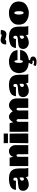

<svg xmlns="http://www.w3.org/2000/svg" viewBox="2410 -3316 1168 6027"><g transform="rotate(-90 2993.5 -303.0)"><path d="M275.4 -324.2 280.3 -323.7H292Q308.6 -323.7 317.9 -326.2L344.2 -329.6Q411.6 -334.5 425.3 -365.7Q432.1 -381.3 432.1 -405.3Q429.2 -410.2 429.2 -423.8Q429.2 -437.5 415.3 -452.6Q401.4 -467.8 382.3 -467.8H379.9Q333 -467.8 333 -388.2Q330.6 -384.3 325 -385.3Q319.3 -386.2 297.9 -386.2H45.9Q48.3 -419.9 63.5 -459Q92.3 -534.2 175 -567.1Q257.8 -600.1 339.4 -603L368.7 -604.5L384.3 -606Q387.2 -606 390.1 -604.5H396.5L418.5 -605.5Q425.3 -605.5 449.2 -602.1L463.4 -600.1Q466.8 -599.6 474.1 -599.6Q481.4 -599.6 504.9 -596.4Q528.3 -593.3 563.5 -579.6Q682.6 -532.7 708 -399.9Q718.8 -343.8 718.8 -275.4Q722.2 -264.2 722.2 -254.9L719.7 -221.2V-164.6Q720.2 -163.6 720.2 -156.2L719.2 -123V-118.7Q720.7 -116.2 720.7 -111.8L720.2 -107.4V-97.2Q720.2 -50.8 734.4 -9.3L739.3 1.5H518.6L501 1Q481.4 1 471.2 1.5Q455.6 -27.8 441.4 -78.6Q435.1 -65.4 419.7 -48.6Q404.3 -31.7 397 -31.7Q324.7 3.4 287.1 8.3Q231.4 17.6 227.3 17.6Q223.1 17.6 223.1 17.6Q106.4 17.6 46.9 -63.5Q17.1 -105 17.1 -159.7Q17.1 -278.3 127.4 -305.2Q155.8 -312 236.8 -319.3L252.9 -320.8ZM435.5 -210.9 436 -226.6Q436 -251 432.1 -273.4Q421.4 -267.6 400.9 -260.3Q380.4 -252.9 368.2 -247.8Q356 -242.7 345.9 -229.7Q335.9 -216.8 335.9 -194.3Q335.9 -171.9 350.3 -153.3Q364.7 -134.8 381.8 -134.8Q418.5 -134.8 434.1 -161.1L435.1 -166L435.5 -196.3Z M923.3 -584 1054.2 -584.5Q1056.6 -574.2 1063 -552.2Q1069.3 -530.3 1075.2 -508.3L1084.5 -471.7Q1104 -521 1108.4 -526.4L1116.2 -536.1Q1165.5 -605.5 1267.6 -605.5Q1315.9 -605.5 1359.6 -576.4Q1403.3 -547.4 1427.7 -500.7Q1452.1 -454.1 1452.1 -402.3Q1452.1 -396.5 1450.7 -393.1V-92.8L1451.2 0.5H1165.5L1164.6 -243.7L1166.5 -293.5Q1166.5 -368.2 1127 -368.2Q1084.5 -368.2 1084.5 -297.4Q1084.5 -281.7 1085 -275.9V-268.6L1085.4 -260.3V0L939.9 0.5H793.9L793.5 -292.5V-584.5Z M1814 -770.5 1814.5 -636.7H1513.7Q1513.7 -683.6 1512.7 -703.6L1512.2 -769.5ZM1507.3 -769.5 1512.2 -774.4V-769.5ZM1815.9 -154.8 1816.4 -150.4 1816.9 -77.1Q1816.9 -57.1 1814.9 -29.3Q1813 -1.5 1811.5 -0.5L1802.7 0.5H1625L1604.5 2.4Q1528.3 2.4 1511.7 0.5V-2.9L1511.2 -12.2V-34.2Q1511.2 -130.4 1514.2 -193.8L1519.5 -569.8V-584.5L1557.6 -585L1565.9 -584.5H1580.1L1592.3 -584L1598.6 -584.5H1633.8L1641.1 -585L1807.6 -583Q1809.6 -583.5 1810.5 -583.5Q1811.5 -583.5 1811.5 -580.6L1812 -534.2Q1812.5 -487.8 1814 -409.9Q1815.4 -332 1815.4 -299.8L1814.9 -238.8V-212.9L1816.4 -187V-171.9Q1816.4 -171.4 1815.9 -169.9Z M2513.7 -486.3Q2604.5 -605 2694.8 -605Q2785.2 -605 2854 -538.1Q2887.7 -504.9 2899.4 -464.4L2902.8 -451.2Q2916 -405.3 2916 -394.3Q2916 -383.3 2914.1 -376.5Q2917.5 -373.5 2917.5 -367.7L2916.5 -348.6Q2917.5 -313.5 2917.5 -299.3V0.5H2621.6L2621.1 -286.6L2621.6 -297.4Q2621.6 -368.2 2582 -368.2Q2537.6 -368.2 2537.6 -290L2538.6 -256.3V0L2402.8 0.5H2267.6L2267.1 -261.7L2268.1 -293.5Q2268.1 -356.9 2229 -368.7Q2183.1 -366.2 2183.1 -297.9L2184.1 -268.6V0L2026.9 0.5H1870.6L1870.1 -293V-584.5L2003.9 -585H2138.2L2141.6 -573.2Q2159.7 -509.3 2168.9 -473.6Q2200.7 -528.3 2242.9 -566.7Q2285.2 -605 2327.1 -605Q2340.3 -605 2353.5 -605Q2396 -605 2440.4 -570.1Q2484.9 -535.2 2513.7 -486.3Z M3216.3 -324.2 3221.2 -323.7H3232.9Q3249.5 -323.7 3258.8 -326.2L3285.2 -329.6Q3352.5 -334.5 3366.2 -365.7Q3373 -381.3 3373 -405.3Q3370.1 -410.2 3370.1 -423.8Q3370.1 -437.5 3356.2 -452.6Q3342.3 -467.8 3323.2 -467.8H3320.8Q3273.9 -467.8 3273.9 -388.2Q3271.5 -384.3 3265.9 -385.3Q3260.3 -386.2 3238.8 -386.2H2986.8Q2989.3 -419.9 3004.4 -459Q3033.2 -534.2 3116 -567.1Q3198.7 -600.1 3280.3 -603L3309.6 -604.5L3325.2 -606Q3328.1 -606 3331.1 -604.5H3337.4L3359.4 -605.5Q3366.2 -605.5 3390.1 -602.1L3404.3 -600.1Q3407.7 -599.6 3415 -599.6Q3422.4 -599.6 3445.8 -596.4Q3469.2 -593.3 3504.4 -579.6Q3623.5 -532.7 3648.9 -399.9Q3659.7 -343.8 3659.7 -275.4Q3663.1 -264.2 3663.1 -254.9L3660.6 -221.2V-164.6Q3661.1 -163.6 3661.1 -156.2L3660.2 -123V-118.7Q3661.6 -116.2 3661.6 -111.8L3661.1 -107.4V-97.2Q3661.1 -50.8 3675.3 -9.3L3680.2 1.5H3459.5L3441.9 1Q3422.4 1 3412.1 1.5Q3396.5 -27.8 3382.3 -78.6Q3376 -65.4 3360.6 -48.6Q3345.2 -31.7 3337.9 -31.7Q3265.6 3.4 3228 8.3Q3172.4 17.6 3168.2 17.6Q3164.1 17.6 3164.1 17.6Q3047.4 17.6 2987.8 -63.5Q2958 -105 2958 -159.7Q2958 -278.3 3068.4 -305.2Q3096.7 -312 3177.7 -319.3L3193.8 -320.8ZM3376.5 -210.9 3377 -226.6Q3377 -251 3373 -273.4Q3362.3 -267.6 3341.8 -260.3Q3321.3 -252.9 3309.1 -247.8Q3296.9 -242.7 3286.9 -229.7Q3276.9 -216.8 3276.9 -194.3Q3276.9 -171.9 3291.3 -153.3Q3305.7 -134.8 3322.8 -134.8Q3359.4 -134.8 3375 -161.1L3376 -166L3376.5 -196.3Z M4093.8 15.1 4054.7 17.6Q4024.9 17.6 3996.1 10.7Q3976.6 10.7 3943.4 0.5Q3832 -25.9 3777.3 -90.8L3768.6 -101.1Q3726.1 -155.8 3713.4 -248L3711.9 -258.3Q3710 -273.9 3710 -295.7Q3710 -317.4 3718.3 -354.5Q3749 -491.7 3847.7 -543.9L3913.6 -579.1Q3986.8 -605.5 4096.2 -605.5Q4137.7 -605.5 4172.9 -594.7L4182.6 -591.8Q4182.1 -591.8 4182.1 -592.3H4183.1Q4348.6 -548.3 4403.3 -446.8L4404.3 -443.4Q4428.7 -394 4437 -333L4425.8 -336.9H4120.1L4117.7 -355Q4109.9 -411.1 4091.3 -429.7L4081.5 -435.5Q4038.6 -432.6 4033.2 -318.4Q4032.7 -302.7 4031.7 -299.8L4032.2 -284.2L4033.7 -255.9Q4033.7 -252.4 4034.2 -248.5L4039.1 -243.7H4033.7Q4036.1 -207 4049.1 -187.5Q4062 -168 4075.2 -168Q4100.1 -168 4109.4 -198.2Q4118.7 -228.5 4118.7 -253.4Q4156.2 -255.4 4231.9 -255.4H4250.5L4297.4 -254.9H4344.2L4438.5 -254.4Q4423.3 -97.7 4290.5 -32.7Q4280.8 -29.3 4263.7 -21.5L4245.1 -12.7Q4167.5 17.1 4103 17.1Q4096.2 17.1 4093.8 15.1ZM4053.7 0.5 4057.6 1H4065.9L4133.3 2Q4138.7 2.9 4138.7 7.6Q4138.7 12.2 4135.5 17.6Q4132.3 22.9 4124.5 34.7Q4116.7 46.4 4109.9 59.1Q4168.5 59.1 4200.7 83.5Q4232.9 107.9 4232.9 147.5Q4232.9 200.7 4187 231Q4141.1 261.2 4085 261.2Q4028.8 261.2 3981.9 252Q3935.1 242.7 3935.1 229Q3935.1 218.8 3949.2 194.3L3955.6 180.2Q3955.6 178.2 3958.5 171.4Q3961.4 164.6 3966.8 161.6Q3970.7 163.1 3980.5 167Q4023.9 184.6 4051.8 184.6Q4105.5 184.6 4105.5 153.8Q4105.5 132.3 4067.4 132.3Q4063.5 133.8 4051.8 136.2L4041 139.6Q4035.6 139.6 4023.9 131.8L4013.2 125H4013.7Q3992.2 112.8 3992.2 96.2Q4017.6 51.8 4043.9 3.4Q4045.9 1.5 4051.3 0.5ZM4041 139.6V149.4L4038.6 149.9L4037.6 140.6Z M5172.9 -111.8 5172.4 -107.4V-97.2Q5172.4 -50.8 5186.5 -9.3L5191.4 1.5H4970.7L4953.1 1Q4933.6 1 4923.3 1.5Q4907.7 -27.8 4893.6 -78.6Q4887.2 -65.4 4871.8 -48.6Q4856.4 -31.7 4849.1 -31.7Q4777.3 3.4 4739.3 8.3Q4683.6 17.6 4679.4 17.6Q4675.3 17.6 4675.3 17.6Q4558.6 17.6 4499 -63.5Q4469.2 -105 4469.2 -159.7Q4469.2 -278.3 4579.6 -305.2Q4607.9 -312 4689 -319.3L4705.1 -320.8L4727.5 -324.2L4732.4 -323.7H4744.1Q4760.7 -323.7 4770 -326.2L4796.4 -329.6Q4863.8 -334.5 4877.4 -365.7Q4884.3 -381.3 4884.3 -405.3Q4881.3 -410.2 4881.3 -423.8Q4881.3 -437.5 4867.4 -452.6Q4853.5 -467.8 4834.5 -467.8H4832Q4785.2 -467.8 4785.2 -388.2Q4782.7 -384.3 4777.1 -385.3Q4771.5 -386.2 4750 -386.2H4498Q4500.5 -420.9 4515.6 -459Q4544.4 -534.2 4627.2 -567.1Q4710 -600.1 4791.5 -603L4820.8 -604.5L4836.4 -606Q4839.4 -606 4842.3 -604.5H4848.6L4870.6 -605.5Q4877.4 -605.5 4901.4 -602.1L4915.5 -600.1Q4918.9 -599.6 4926.3 -599.6Q4933.6 -599.6 4957 -596.4Q4980.5 -593.3 5015.4 -579.6Q5050.3 -565.9 5074.5 -547.9Q5098.6 -529.8 5116.2 -504.4Q5149.4 -456.5 5160.2 -400.1Q5170.9 -343.8 5170.9 -275.4Q5174.3 -264.2 5174.3 -254.9L5171.9 -221.2V-164.6Q5172.4 -163.6 5172.4 -156.2L5171.4 -123V-118.7Q5172.9 -116.2 5172.9 -111.8ZM4887.7 -210.9 4888.2 -226.6Q4888.2 -251 4884.3 -273.4Q4873.5 -267.6 4853 -260.3Q4832.5 -252.9 4820.3 -247.8Q4808.1 -242.7 4798.1 -229.7Q4788.1 -216.8 4788.1 -194.3Q4788.1 -171.9 4802.5 -153.3Q4816.9 -134.8 4834 -134.8Q4870.6 -134.8 4886.2 -161.1L4887.2 -166L4887.7 -196.3ZM4926.3 -855 4937.5 -864.3 5061 -860.8Q5062.5 -860.4 5067.4 -853.5Q5056.6 -685.5 4928.7 -685.5Q4902.3 -685.5 4859.4 -695.8L4831.1 -704.6Q4779.3 -720.7 4767.3 -720.7Q4755.4 -720.7 4750.2 -718.5Q4745.1 -716.3 4744.1 -710.4Q4743.2 -704.6 4742.2 -698Q4741.2 -691.4 4627.9 -691.4H4614.7Q4611.8 -694.3 4611.8 -700.2Q4611.8 -784.2 4649.4 -825.4Q4687 -866.7 4756.3 -866.7Q4782.2 -866.7 4847.2 -848.6V-849.1Q4861.8 -843.8 4889.6 -836.4L4904.3 -833.5Q4906.2 -833.5 4911.1 -828.6L4923.3 -842.3Q4925.8 -850.6 4926.3 -855ZM4907.2 -852.1 4911.6 -856.9 4915 -848.6Z M5960 -295.4Q5959 -290.5 5959 -289.6V-285.6Q5957.5 -205.1 5921.9 -140.6H5922.4Q5872.6 -64.5 5783.4 -23.4Q5694.3 17.6 5607.9 17.6Q5521.5 17.6 5464.6 0.7Q5407.7 -16.1 5359.4 -48.3Q5311 -80.6 5287.6 -110.4Q5231.9 -180.7 5231.9 -309.1Q5231.9 -313.5 5233.4 -316.4V-324.2Q5231.9 -326.2 5231.9 -328.1L5232.9 -333.5H5232.4Q5241.7 -418.9 5268.6 -445.8Q5268.6 -451.2 5275.4 -458V-457.5L5282.7 -469.2Q5340.3 -543 5414.6 -570.3L5431.6 -576.7Q5463.9 -592.3 5522 -600.1L5537.6 -601.6Q5541 -602.1 5551.5 -602.5Q5562 -603 5566.4 -604.5L5587.4 -604Q5588.9 -604.5 5590.8 -604.5Q5592.8 -604.5 5595.2 -604L5594.7 -604.5Q5597.7 -603 5603.5 -603Q5605.5 -605 5610.4 -605Q5716.3 -605 5790.5 -561.5L5800.3 -557.1Q5960 -480.5 5960 -295.4ZM5656.2 -292.5Q5654.3 -389.6 5628.4 -423.8Q5617.7 -438 5602.3 -438Q5586.9 -438 5575.2 -420.2Q5563.5 -402.3 5556.4 -364.3Q5549.3 -326.2 5549.3 -296.6Q5549.3 -267.1 5552 -245.8Q5554.7 -224.6 5560.1 -200.9Q5565.4 -177.2 5576.7 -161.4Q5587.9 -145.5 5602.1 -145.5Q5656.2 -145.5 5656.2 -292.5Z"/></g></svg>

Font: Bowlby One
Style: Regular
Weight: 400
Designer: vernon adams
Foundry: vernon adams
Version: Version 1.001